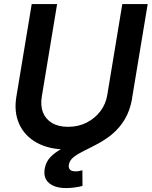

<svg xmlns="http://www.w3.org/2000/svg" viewBox="-20 -748 770 975"><path d="M320.3 11.2Q229.5 11.2 167.2 -23.2Q105 -57.6 77.6 -118.2Q50.3 -178.7 63 -256.3L141.1 -727.5H270L192.4 -258.3Q184.6 -211.9 198.2 -177.2Q211.9 -142.6 244.4 -123.3Q276.9 -104 325.7 -104Q377.9 -104 420.2 -125.5Q462.4 -147 490 -183.6Q517.6 -220.2 524.9 -266.6L601.1 -727.5H730L650.4 -247.6Q637.7 -169.9 592.5 -111.6Q547.4 -53.2 477.5 -21Q407.7 11.2 320.3 11.2ZM314.9 207Q259.8 207 229.5 181.9Q199.2 156.7 207 108.9Q212.9 74.2 235.6 50.3Q258.3 26.4 292 8.5Q325.7 -9.3 365.2 -25.4Q404.8 -41.5 444.3 -60.1Q483.9 -78.6 518.8 -103.8Q553.7 -128.9 578.4 -164.8Q603 -200.7 611.3 -252L650.9 -247.6Q639.6 -185.1 613.3 -141.6Q586.9 -98.1 551.8 -68.8Q516.6 -39.6 479.5 -19.5Q442.4 0.5 409.7 16.4Q377 32.2 355.2 48.8Q333.5 65.4 329.6 88.4Q327.1 104.5 335.2 113.3Q343.3 122.1 363.3 122.1Q372.6 122.1 381.6 120.6Q390.6 119.1 398.4 116.7L398.9 196.3Q381.8 200.7 359.6 203.9Q337.4 207 314.9 207Z"/></svg>

Font: Inter 24pt SemiBold
Style: Italic
Weight: 600
Italic angle: -9.3988°
Designer: Rasmus Andersson
Foundry: rsms
Version: Version 4.001;git-66647c0bb